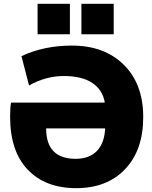

<svg xmlns="http://www.w3.org/2000/svg" viewBox="-20 -980 801 1010"><path d="M33.2 -365.2Q33.2 -416 38.1 -440.4H531.2Q520.5 -506.8 465.8 -543.5Q411.1 -580.1 315.9 -580.1Q220.7 -580.1 132.8 -530.3L92.8 -684.6Q210.9 -740.2 358.4 -740.2Q529.3 -740.2 631.3 -639.2Q733.4 -538.1 733.4 -364.3Q733.4 -190.4 638.2 -90.3Q543 9.8 380.9 9.8Q218.8 9.8 126 -87.4Q33.2 -184.6 33.2 -365.2ZM177.7 -799.8V-960H347.7V-799.8ZM222.7 -304.7Q222.7 -144.5 377.9 -144.5Q449.2 -144.5 489.3 -185.5Q529.3 -226.6 533.2 -304.7ZM408.2 -799.8V-960H578.1V-799.8Z"/></svg>

Font: GenEi M Gothic v2 Black
Style: Regular
Weight: 900
Version: Version 2.0